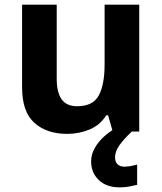

<svg xmlns="http://www.w3.org/2000/svg" viewBox="-20 -566 697 826"><path d="M579 -546V0H465L445 -70H437Q411 -28 365.5 -9Q320 10 269 10Q181 10 128 -37.5Q75 -85 75 -190V-546H224V-227Q224 -169 245 -139Q266 -109 312 -109Q380 -109 405 -155.5Q430 -202 430 -289V-546ZM475 111Q475 131 486 141Q497 151 514 151Q530 151 545 148Q560 145 570 142V229Q554 233 536 236.5Q518 240 494 240Q438 240 405 208.5Q372 177 372 128Q372 99 387 72Q402 45 426.5 22.5Q451 0 482 -17L547 0Q513 32 494 58.5Q475 85 475 111Z"/></svg>

Font: Noto Sans Adlam Unjoined
Style: Bold
Weight: 700
Version: Version 3.001